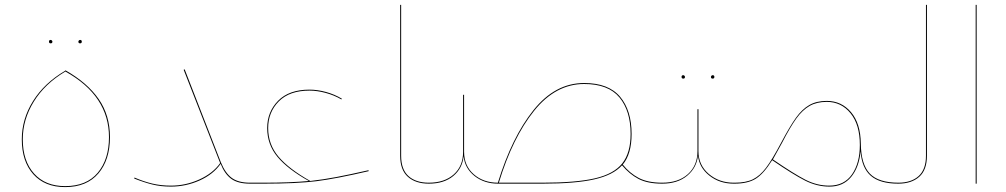

<svg xmlns="http://www.w3.org/2000/svg" viewBox="-20 -750 4107 784"><path d="M69 -181Q69 -264 115 -337.5Q161 -411 246 -461L247 -463Q337 -412 383 -345.5Q429 -279 429 -190Q429 -97 381.5 -41.5Q334 14 246 14Q163 14 116 -38.5Q69 -91 69 -181ZM425 -190Q425 -359 247 -458Q163 -408 118 -335Q73 -262 73 -181Q73 -93 119 -41.5Q165 10 246 10Q333 10 379 -44.5Q425 -99 425 -190ZM180 -580Q180 -587 187 -587Q190 -587 192 -584.5Q194 -582 194 -580Q194 -573 187 -573Q180 -573 180 -580ZM300 -580Q300 -582 302 -584.5Q304 -587 307 -587Q314 -587 314 -580Q314 -573 307 -573Q300 -573 300 -580Z M1004 -2 1001 0Q951 0 924 -20Q897 -40 881 -81Q851 -38 795 -13Q739 12 678 12Q637 12 602.5 3.5Q568 -5 528 -21L529 -25Q566 -9 601.5 -0.5Q637 8 678 8Q738 8 793.5 -17Q849 -42 879 -84L730 -465L734 -467L882 -87Q900 -43 926.5 -23.5Q953 -4 1001 -4Z M1485 -51Q1352 -20 1271.5 -10Q1191 0 1056 0H1001L999 -2L1001 -4H1055Q1168 -4 1241 -11Q1155 -59 1113 -109.5Q1071 -160 1071 -227Q1071 -293 1115.5 -338.5Q1160 -384 1244 -384Q1276 -384 1311 -374.5Q1346 -365 1376 -347L1374 -344Q1345 -361 1310 -370.5Q1275 -380 1244 -380Q1162 -380 1118.5 -336Q1075 -292 1075 -227Q1075 -160 1117.5 -110Q1160 -60 1247 -11Q1300 -17 1353 -27Q1406 -37 1485 -55Z M1614 -730H1618V-114Q1618 -58 1648 -31Q1678 -4 1731 -4L1733 -2L1731 0Q1677 0 1645.5 -28Q1614 -56 1614 -114Z M2686 -2 2684 0Q2624 0 2587 -19.5Q2550 -39 2520 -75Q2484 -35 2406.5 -17.5Q2329 0 2195 0H2014Q1957 0 1917.5 -31.5Q1878 -63 1873 -112Q1868 -62 1830.5 -31Q1793 0 1731 0L1729 -2L1731 -4Q1795 -4 1833 -38Q1871 -72 1871 -130V-363H1875V-130Q1875 -73 1914.5 -38.5Q1954 -4 2013 -4Q2070 -190 2158.5 -300.5Q2247 -411 2365 -411Q2465 -411 2512 -355Q2559 -299 2559 -203Q2559 -121 2523 -78Q2551 -43 2588 -23.5Q2625 -4 2684 -4ZM2555 -203Q2555 -297 2509.5 -352Q2464 -407 2365 -407Q2249 -407 2161 -297.5Q2073 -188 2017 -4H2195Q2333 -4 2410 -22Q2487 -40 2521 -83Q2555 -126 2555 -203Z M2978 -2 2976 0Q2918 0 2876.5 -33Q2835 -66 2830 -115Q2825 -65 2786 -32.5Q2747 0 2684 0L2682 -2L2684 -4Q2750 -4 2789 -39Q2828 -74 2828 -133V-304H2832V-133Q2832 -76 2874 -40Q2916 -4 2976 -4ZM2763 -436Q2763 -443 2770 -443Q2773 -443 2775 -440.5Q2777 -438 2777 -436Q2777 -429 2770 -429Q2763 -429 2763 -436ZM2883 -436Q2883 -438 2885 -440.5Q2887 -443 2890 -443Q2897 -443 2897 -436Q2897 -429 2890 -429Q2883 -429 2883 -436Z M3651 -2 3648 0Q3573 0 3536 -32Q3499 -64 3494 -132Q3488 -67 3455.5 -27.5Q3423 12 3367 12Q3316 12 3267.5 -12.5Q3219 -37 3133 -96Q3099 -41 3066.5 -20.5Q3034 0 2979 0H2976L2974 -2L2976 -4H2980Q3026 -4 3054.5 -18Q3083 -32 3108 -65Q3133 -98 3170 -168Q3205 -234 3230 -269Q3255 -304 3284.5 -321Q3314 -338 3356 -338Q3416 -338 3455 -292Q3494 -246 3495 -164Q3496 -79 3531.5 -41.5Q3567 -4 3649 -4ZM3491 -158Q3491 -241 3453 -287.5Q3415 -334 3356 -334Q3315 -334 3286 -317.5Q3257 -301 3232 -266.5Q3207 -232 3173 -166L3136 -99Q3222 -40 3269 -16Q3316 8 3366 8Q3427 8 3459 -38Q3491 -84 3491 -158Z M3646 -2 3648 -4Q3701 -4 3731 -31Q3761 -58 3761 -114V-730H3765V-114Q3765 -56 3733.5 -28Q3702 0 3648 0Z M3964 0V-730H3968V0Z"/></svg>

Font: FiraGO Four
Style: Regular
Weight: 100
Designer: bBox Type
Foundry: bBox Type GmbH
Version: Version 1.001